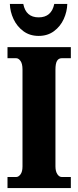

<svg xmlns="http://www.w3.org/2000/svg" viewBox="-20 -953 395 973"><path d="M18 -56H62Q74 -56 84 -69.5Q94 -83 94 -109V-601Q94 -630 84 -644Q74 -658 62 -658H18V-714H339V-658H293Q277 -658 269 -644.5Q261 -631 261 -600V-110Q261 -85 270.5 -70.5Q280 -56 293 -56H339V0H18ZM30 -933H98Q111 -865 176 -865Q241 -865 255 -933H321Q320 -894 303 -856.5Q286 -819 253.5 -795Q221 -771 176 -771Q131 -771 98.5 -795Q66 -819 48.5 -856.5Q31 -894 30 -933Z"/></svg>

Font: Noto Serif CondBlack
Style: Regular
Weight: 900
Width: 3
Designer: Monotype Design Team
Foundry: Monotype Imaging Inc.
Version: Version 1.001